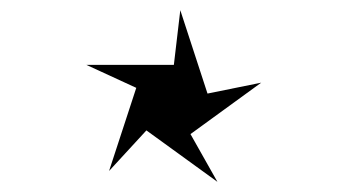

<svg xmlns="http://www.w3.org/2000/svg" viewBox="-20 -587 674 379"><path d="M323.2 -459 335.9 -566.9 389.6 -402.3 495.6 -423.8 356 -322.3 409.2 -228 269 -329.6 195.3 -249.5 249 -413.6 150.4 -459Z"/></svg>

Font: Vazirmatn UI FD Light
Style: Regular
Weight: 300
Designer: Saber Rastikerdar
Foundry: Saber Rastikerdar
Version: Version 33.003